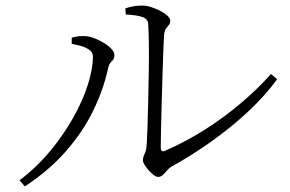

<svg xmlns="http://www.w3.org/2000/svg" viewBox="-20 -694 1040 688"><path d="M547 -60Q540 -60 530.5 -67Q521 -74 512.5 -84Q504 -94 498 -103.5Q492 -113 492 -120Q492 -129 495 -135Q498 -141 501.5 -151Q505 -161 506 -181Q507 -198 508.5 -237.5Q510 -277 511 -328Q512 -379 513 -432.5Q514 -486 513.5 -532.5Q513 -579 511 -608Q510 -626 490.5 -633Q471 -640 431 -642L429 -664Q447 -670 461 -672Q475 -674 491 -674Q505 -674 522 -668.5Q539 -663 554.5 -655Q570 -647 580 -637.5Q590 -628 590 -620Q590 -610 585 -604.5Q580 -599 575 -592Q570 -585 568 -570Q567 -557 565.5 -519.5Q564 -482 562.5 -431.5Q561 -381 559.5 -328Q558 -275 557 -231.5Q556 -188 556 -165Q556 -148 570 -153Q646 -186 716.5 -231Q787 -276 847 -327.5Q907 -379 951 -429L973 -410Q930 -351 869.5 -294.5Q809 -238 739.5 -188.5Q670 -139 600 -100Q588 -94 580 -84.5Q572 -75 564 -67.5Q556 -60 547 -60ZM50 -48Q111 -94 159.5 -152.5Q208 -211 242.5 -272.5Q277 -334 295 -391Q313 -448 313 -492Q313 -507 298.5 -516.5Q284 -526 266 -530.5Q248 -535 237 -537V-559Q247 -562 261.5 -564Q276 -566 291 -564Q303 -563 319.5 -556.5Q336 -550 352.5 -540Q369 -530 379.5 -518.5Q390 -507 390 -497Q390 -482 380.5 -474.5Q371 -467 367 -448Q351 -374 314.5 -298.5Q278 -223 217.5 -153.5Q157 -84 69 -26Z"/></svg>

Font: Noto Serif JP ExtraLight Light
Style: Regular
Weight: 300
Version: Version 2.003-H1;hotconv 1.1.1;makeotfexe 2.6.0